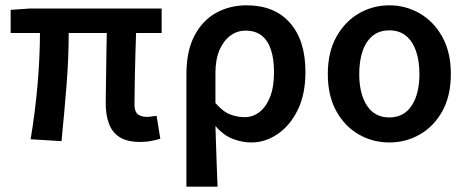

<svg xmlns="http://www.w3.org/2000/svg" viewBox="-20 -523 1754 721"><path d="M506 10Q458 10 430 -7.5Q402 -25 389.5 -57.5Q377 -90 377 -136Q377 -151 377.5 -180Q378 -209 378.5 -247Q379 -285 379.5 -324.5Q380 -364 381 -399H238Q238 -304 229.5 -198.5Q221 -93 211 7L95 0Q112 -101 121 -205Q130 -309 130 -399H20V-486L92 -491H587V-399H491Q490 -362 488.5 -320.5Q487 -279 486.5 -240.5Q486 -202 485.5 -172.5Q485 -143 485 -130Q485 -105 497 -94.5Q509 -84 532 -84Q538 -84 547.5 -85.5Q557 -87 568 -88L582 -2Q569 2 549.5 6Q530 10 506 10Z M680 178V-243Q680 -332 710.5 -389.5Q741 -447 792 -475Q843 -503 906 -503Q1011 -503 1069 -437Q1127 -371 1127 -253Q1127 -169 1098 -110Q1069 -51 1022.5 -19.5Q976 12 924 12Q889 12 854 -1.5Q819 -15 789 -50Q790 -9 791.5 28Q793 65 794 101.5Q795 138 797 178ZM899 -83Q929 -83 954 -102Q979 -121 994 -158.5Q1009 -196 1009 -252Q1009 -301 997.5 -336Q986 -371 962.5 -389.5Q939 -408 902 -408Q871 -408 845.5 -389.5Q820 -371 804.5 -335.5Q789 -300 789 -249V-136Q818 -103 845 -93Q872 -83 899 -83Z M1442 12Q1380 12 1327.5 -18Q1275 -48 1243 -105.5Q1211 -163 1211 -245Q1211 -327 1243 -384.5Q1275 -442 1327.5 -472.5Q1380 -503 1442 -503Q1504 -503 1556.5 -472.5Q1609 -442 1641 -384.5Q1673 -327 1673 -245Q1673 -163 1641 -105.5Q1609 -48 1556.5 -18Q1504 12 1442 12ZM1442 -82Q1497 -82 1526 -126.5Q1555 -171 1555 -245Q1555 -295 1542 -332Q1529 -369 1504 -389Q1479 -409 1442 -409Q1405 -409 1380 -389Q1355 -369 1342 -332Q1329 -295 1329 -245Q1329 -171 1358 -126.5Q1387 -82 1442 -82Z"/></svg>

Font: Source Sans 3 SemiBold
Style: Regular
Weight: 600
Designer: Paul D. Hunt
Foundry: Adobe
Version: Version 3.046;hotconv 1.0.118;makeotfexe 2.5.65603